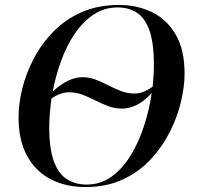

<svg xmlns="http://www.w3.org/2000/svg" viewBox="-20 -745 798 776"><path d="M325 11Q247 11 186 -20Q125 -51 90 -114Q55 -177 55 -271Q55 -325 70 -386.5Q85 -448 116 -507.5Q147 -567 195 -616.5Q243 -666 309.5 -695.5Q376 -725 461 -725Q533 -725 593 -696.5Q653 -668 689.5 -606.5Q726 -545 726 -447Q726 -397 712 -336Q698 -275 667.5 -214Q637 -153 590 -102Q543 -51 477 -20Q411 11 325 11ZM524 -367Q559 -367 597 -395Q599 -417 600.5 -438.5Q602 -460 602 -481Q602 -573 583.5 -623.5Q565 -674 532 -694.5Q499 -715 455 -715Q401 -715 358 -686Q315 -657 282 -608.5Q249 -560 227 -499Q205 -438 193 -375Q256 -433 313 -433Q342 -433 367.5 -423Q393 -413 418 -400Q443 -387 469 -377Q495 -367 524 -367ZM330 1Q387 1 432 -32Q477 -65 509.5 -119Q542 -173 563 -238.5Q584 -304 593 -369Q562 -335 532 -320.5Q502 -306 474 -306Q444 -306 417.5 -316Q391 -326 365.5 -339Q340 -352 314 -362Q288 -372 259 -372Q225 -372 188 -347Q184 -317 181.5 -288Q179 -259 179 -232Q179 -142 198.5 -91Q218 -40 252.5 -19.5Q287 1 330 1Z"/></svg>

Font: Noto Serif Display Medium
Style: Italic
Weight: 500
Italic angle: -12°
Designer: Monotype Design Team
Foundry: Monotype Imaging Inc.
Version: Version 2.009